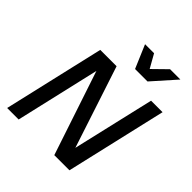

<svg xmlns="http://www.w3.org/2000/svg" viewBox="-248 -1102 1264 1264"><g transform="rotate(45 384.5 -469.5)"><path d="M700 -939 556 -777H440L371 -939H455L508 -845L604 -939ZM529 -132 662 -704H769L606 0H465L269 -588L133 0H26L189 -704H341Z"/></g></svg>

Font: CBA Beacon Sans Bold
Style: Italic
Weight: 700
Italic angle: -13°
Designer: Wei Huang
Foundry: Wei Huang
Version: Version 1.002